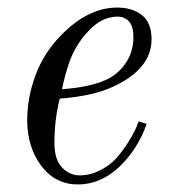

<svg xmlns="http://www.w3.org/2000/svg" viewBox="-20 -476 450 508"><path d="M52 -158Q52 -218 74 -277Q96 -336 140 -381Q212 -456 290 -456Q330 -456 355.5 -436Q381 -416 381 -372Q381 -294 280 -247Q228 -222 138 -215Q124 -159 124 -98Q124 -54 144 -33Q164 -12 191 -12Q218 -12 244 -25Q270 -38 286 -55.5Q302 -73 316.5 -95.5Q331 -118 337 -131Q343 -144 347 -155L368 -148Q344 -80 295 -34Q246 12 186 12Q126 12 89 -37.5Q52 -87 52 -158ZM144 -240Q217 -245 261 -265Q292 -279 312.5 -309Q333 -339 333 -378Q333 -406 321.5 -419Q310 -432 291 -432Q250 -432 215 -395Q180 -358 164 -313Q152 -279 144 -240Z"/></svg>

Font: Old Standard TT
Style: Italic
Weight: 400
Italic angle: -15.2°
Designer: Alexey Kryukov <alexios@thessalonica.org.ru>
Version: Version 2.2